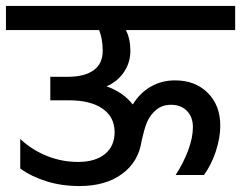

<svg xmlns="http://www.w3.org/2000/svg" viewBox="-30 -668 810 645"><path d="M38 -102V-201Q78 -164 128 -144Q178 -124 232 -124Q290 -124 322.5 -150.5Q355 -177 355 -224Q355 -275 314.5 -303Q274 -331 202 -331H139V-410H197Q254 -410 284.5 -432Q315 -454 315 -497Q315 -537 303 -567H-10V-648H760V-567H393Q408 -537 408 -497Q408 -458 386.5 -426Q365 -394 328 -378Q384 -358 416 -317Q440 -356 476.5 -377Q513 -398 558 -398Q626 -398 668 -356Q710 -314 710 -246Q710 -205 695 -159.5Q680 -114 655 -80H560Q586 -120 602 -162.5Q618 -205 618 -241Q618 -275 598 -295.5Q578 -316 545 -316Q516 -316 496 -300Q476 -284 465 -260Q459 -247 454.5 -230Q450 -213 446 -196Q436 -125 380.5 -84Q325 -43 237 -43Q177 -43 126 -59Q75 -75 38 -102Z"/></svg>

Font: Madhuban
Style: Regular
Weight: 400
Designer: jaikishan Patel
Foundry: MagicType
Version: Version 1.000